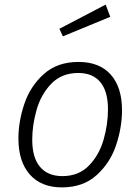

<svg xmlns="http://www.w3.org/2000/svg" viewBox="-20 -803 609 834"><path d="M60 -201Q60 -276 86 -352.5Q112 -429 170.5 -481.5Q229 -534 321 -534Q412 -534 461 -479Q510 -424 510 -324Q510 -250 484.5 -173Q459 -96 400 -42.5Q341 11 249 11Q159 11 109.5 -45Q60 -101 60 -201ZM449 -328Q449 -406 416 -446Q383 -486 320 -486Q248 -486 203 -439.5Q158 -393 139 -326Q120 -259 120 -196Q120 -118 154 -78Q188 -38 251 -38Q322 -38 366.5 -84Q411 -130 430 -196.5Q449 -263 449 -328ZM459 -730 253 -645 238 -678 439 -783Z"/></svg>

Font: Fira Sans Light
Style: Italic
Weight: 300
Italic angle: -8°
Designer: bBox Type GmbH & Carrois Corporate GbR & Edenspiekermann AG
Foundry: bBox Type GmbH & Carrois Corporate GbR & Edenspiekermann AG
Version: Version 4.301